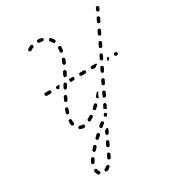

<svg xmlns="http://www.w3.org/2000/svg" viewBox="-198 -681 1008 1093"><g transform="rotate(-30 306.0 -134.0)"><path d="M174 276Q173 279 174 283Q175 285 177 286Q178 288 180 289Q182 289 184 289Q186 289 188 289Q198 284 207 276Q209 275 210 273Q211 271 211 269Q211 267 210 266Q210 264 209 262Q207 261 206 260Q204 259 202 259Q200 259 198 259Q196 260 194 261Q187 267 180 270Q176 272 174 276ZM136 246Q132 243 128 244Q124 245 122 248Q120 252 120 256Q123 270 129 279Q132 282 136 283Q140 283 143 281Q147 278 147 274Q148 270 146 267Q142 262 140 252Q139 248 136 246ZM221 231Q223 235 226 237Q230 239 234 238Q238 237 240 233Q244 225 249 214Q251 211 249 207Q248 203 244 201Q240 199 236 201Q232 202 231 206Q226 216 222 224Q220 227 221 231ZM158 186Q157 182 154 180Q150 177 146 178Q142 179 140 182Q133 192 129 201Q127 204 128 208Q130 212 133 214Q137 216 141 215Q145 214 147 210Q151 202 157 193Q159 190 158 186ZM251 168Q253 172 257 173Q260 175 264 174Q268 173 270 169L279 150Q280 147 279 143Q278 139 274 137Q270 135 266 137Q262 138 261 142L252 160Q250 164 251 168ZM203 133Q203 129 200 126Q197 123 193 123Q189 124 186 127Q179 134 172 142Q169 145 170 149Q170 153 173 156Q176 159 180 158Q184 158 187 155Q193 148 201 140Q204 137 203 133ZM282 104Q283 108 287 110Q289 111 291 111Q293 111 295 110Q297 110 298 108Q300 107 301 105L309 87Q311 83 310 79Q309 76 305 74L303 76Q298 80 292 82Q291 82 289 82L283 96Q281 100 282 104ZM254 85Q254 80 252 77Q250 76 248 75Q247 74 245 74Q243 74 241 75Q239 75 237 77Q230 84 222 91Q219 94 219 98Q219 102 222 105Q223 106 225 107Q227 108 229 108Q231 108 233 107Q235 107 236 105Q243 99 251 92Q254 89 254 85ZM307 38Q308 34 305 31Q304 30 302 29Q300 28 298 28Q296 27 294 28Q292 29 291 30L275 43Q272 46 272 50Q272 54 274 57Q276 59 277 60Q279 61 281 61Q283 61 285 60Q287 60 288 58L304 45Q307 43 307 38ZM342 14Q342 14 343 13Q347 10 347 6Q347 2 345 -1Q344 -3 342 -4Q340 -5 338 -5Q336 -5 334 -5Q332 -4 331 -3L330 -2Q327 0 327 3Q326 6 327 10Q327 10 326 10Q326 10 326 10Q326 12 327 13Q329 15 331 16Q333 17 336 17Q338 18 341 17Q341 17 341 17Q341 16 341 16Q341 15 340 15Q341 14 342 14ZM196 10Q200 10 202 7Q205 4 205 -1Q205 -2 204 -4Q203 -6 202 -7Q200 -9 199 -9Q197 -10 195 -10Q193 -10 192 -10Q185 -10 179 -13Q176 -14 172 -13Q168 -12 166 -8Q165 -6 165 -4Q165 -2 166 0Q167 2 168 3Q169 5 171 5Q181 10 192 10Q194 10 196 10ZM270 -23Q271 -27 269 -31Q268 -32 266 -34Q264 -35 262 -35Q260 -36 258 -35Q256 -35 255 -34Q246 -28 238 -24Q234 -22 233 -18Q232 -14 234 -10Q235 -8 236 -7Q238 -6 240 -5Q242 -5 244 -5Q246 -5 247 -6Q256 -11 266 -17Q269 -19 270 -23ZM359 -19Q360 -20 361 -20Q362 -21 362 -22L371 -41Q373 -44 371 -48Q370 -52 366 -54Q362 -56 359 -54Q355 -53 353 -49L344 -31Q344 -30 343 -29Q343 -28 343 -27Q348 -26 353 -23Q356 -21 359 -19ZM137 -41Q138 -37 142 -35Q145 -33 149 -33Q151 -34 153 -35Q154 -36 155 -38Q157 -39 157 -41Q157 -43 157 -45Q156 -51 156 -56Q156 -60 156 -63Q156 -67 153 -70Q151 -73 146 -74Q144 -74 143 -73Q141 -72 139 -71Q138 -70 137 -68Q136 -66 136 -64Q136 -60 136 -56Q136 -49 137 -41ZM324 -66Q325 -68 325 -70Q325 -72 324 -74Q324 -75 322 -77Q320 -80 315 -80Q311 -80 308 -77Q301 -70 294 -64Q292 -62 291 -61Q290 -59 290 -57Q290 -55 291 -53Q291 -51 293 -50Q295 -46 300 -46Q304 -46 307 -49Q314 -55 322 -63Q323 -64 324 -66ZM374 -91Q374 -89 374 -87Q375 -85 376 -84Q378 -82 379 -81Q383 -80 387 -81Q391 -82 393 -86L402 -104Q402 -106 403 -108Q403 -110 402 -112Q401 -114 400 -115Q399 -117 397 -118Q393 -120 389 -118Q385 -117 384 -113L375 -95Q374 -93 374 -91ZM368 -130Q367 -131 366 -131Q364 -131 363 -131Q361 -131 359 -130Q357 -129 356 -128Q349 -120 343 -113Q340 -110 340 -106Q340 -101 343 -99Q345 -97 347 -96Q350 -96 352 -96Q353 -101 354 -105L363 -123Q365 -127 368 -130ZM146 -108Q148 -105 152 -103Q154 -103 156 -103Q158 -103 160 -104Q162 -105 163 -107Q164 -108 165 -110Q167 -119 171 -129Q172 -133 171 -136Q169 -140 165 -142Q161 -143 157 -141Q154 -140 152 -136Q148 -125 146 -116Q144 -112 146 -108ZM405 -151Q406 -147 410 -145Q412 -144 414 -144Q416 -144 418 -145Q420 -145 421 -147Q423 -148 423 -150L432 -168Q434 -172 433 -176Q431 -180 428 -181Q426 -182 424 -182Q422 -183 420 -182Q418 -181 417 -180Q415 -179 414 -177L405 -158Q404 -155 405 -151ZM172 -175Q174 -171 177 -169Q181 -168 185 -169Q189 -170 191 -174Q195 -183 200 -192Q202 -196 200 -200Q199 -204 195 -206Q192 -207 188 -206Q184 -205 182 -201Q177 -192 173 -183Q171 -179 172 -175ZM436 -215Q437 -211 441 -209Q443 -208 445 -208Q447 -208 449 -208Q450 -209 452 -210Q453 -212 454 -214L463 -232Q465 -236 464 -240Q462 -243 458 -245Q457 -246 455 -246Q453 -246 451 -246Q449 -245 447 -244Q446 -242 445 -241L436 -222Q434 -218 436 -215ZM216 -264 206 -246Q204 -242 205 -238Q206 -234 210 -232Q213 -230 217 -231Q221 -233 223 -236L233 -254Q234 -256 235 -258Q235 -260 234 -262Q234 -263 232 -265Q231 -267 229 -268Q226 -270 222 -268Q218 -267 216 -264ZM96 -257Q93 -260 93 -264Q93 -269 96 -272Q99 -274 103 -274H126Q130 -274 133 -272Q136 -269 136 -264Q136 -260 133 -257Q130 -254 126 -254H103Q99 -254 96 -257ZM172 -257Q169 -260 169 -264Q169 -269 172 -272Q175 -274 179 -274H196L186 -257Q186 -256 185 -254H179Q175 -254 172 -257ZM264 -274H278Q282 -274 285 -272Q288 -269 288 -264Q288 -260 285 -257Q282 -254 278 -254H257V-255Q258 -261 256 -268Q255 -269 255 -271Q256 -271 258 -272Q262 -273 264 -274ZM361 -257Q364 -260 364 -264Q364 -269 361 -272Q358 -274 354 -274H331Q327 -274 324 -272Q321 -269 321 -264Q321 -260 324 -257Q327 -254 331 -254H354Q358 -254 361 -257ZM400 -257Q397 -260 397 -264Q397 -269 400 -272Q403 -274 407 -274H430Q433 -274 436 -272Q439 -270 440 -266Q434 -265 429 -261Q425 -258 422 -254H407Q403 -254 400 -257ZM514 -270Q516 -268 516 -264Q516 -260 513 -257Q510 -254 506 -254H496Q500 -258 502 -262Q502 -263 503 -263Q504 -265 505 -267L507 -271Q508 -273 509 -274Q512 -273 514 -270ZM569 -257Q572 -260 572 -264Q572 -269 569 -272Q566 -274 562 -274H559Q555 -274 552 -272Q549 -269 549 -264Q549 -260 552 -257Q555 -254 559 -254H562Q566 -254 569 -257ZM467 -278Q468 -274 472 -273Q475 -271 479 -272Q483 -274 485 -277L494 -296Q496 -299 494 -303Q493 -307 489 -309Q485 -311 482 -309Q478 -308 476 -304L467 -286Q465 -282 467 -278ZM239 -300Q240 -296 244 -294Q246 -293 248 -293Q250 -293 252 -293Q254 -294 255 -295Q257 -296 258 -298Q263 -308 267 -316Q269 -320 268 -324Q267 -328 263 -330Q259 -332 255 -331Q251 -329 249 -326Q245 -317 240 -308Q238 -304 239 -300ZM497 -342Q499 -338 502 -336Q506 -335 510 -336Q514 -337 516 -341L525 -359Q525 -361 526 -363Q526 -365 525 -367Q524 -369 523 -370Q522 -372 520 -373Q516 -374 512 -373Q508 -372 507 -368L498 -350Q496 -346 497 -342ZM270 -363Q272 -359 276 -357Q280 -356 283 -357Q287 -359 289 -363Q293 -373 297 -382Q298 -386 296 -390Q294 -394 291 -395Q287 -396 283 -395Q279 -393 278 -389Q275 -380 270 -370Q269 -367 270 -363ZM527 -410Q527 -408 528 -406Q529 -404 530 -402Q531 -401 533 -400Q537 -398 541 -400Q545 -401 546 -405L555 -423Q556 -425 556 -427Q556 -429 556 -431Q555 -433 554 -434Q552 -436 551 -436Q547 -438 543 -437Q539 -435 537 -432L528 -413Q528 -412 527 -410ZM292 -428Q295 -425 299 -424Q303 -424 306 -426Q309 -428 310 -433Q312 -444 312 -454Q312 -458 310 -461Q307 -464 303 -464Q298 -465 295 -462Q292 -459 292 -455Q292 -446 290 -436Q290 -432 292 -428ZM558 -473Q558 -471 559 -469Q559 -468 561 -466Q562 -465 564 -464Q566 -463 568 -463Q570 -463 571 -463Q573 -464 575 -465Q576 -467 577 -468L586 -487Q587 -489 587 -491Q587 -493 586 -494Q586 -496 584 -498Q583 -499 581 -500Q580 -501 578 -501Q576 -501 574 -501Q572 -500 570 -499Q569 -497 568 -495L559 -477Q558 -475 558 -473ZM289 -493Q293 -492 296 -494Q300 -496 301 -500Q302 -504 300 -508Q295 -518 287 -526Q286 -528 284 -529Q282 -529 280 -529Q278 -530 276 -529Q274 -528 273 -527Q270 -524 270 -520Q269 -516 272 -513Q278 -506 283 -498Q285 -494 289 -493ZM174 -532Q175 -533 176 -535Q177 -537 177 -539Q177 -541 177 -543Q175 -547 171 -549Q168 -550 164 -549Q151 -544 143 -538Q140 -535 139 -531Q139 -527 141 -524Q143 -522 144 -521Q146 -520 148 -520Q150 -520 152 -520Q154 -521 155 -522Q161 -527 171 -530Q172 -531 174 -532ZM611 -539Q613 -543 612 -547Q610 -551 607 -553Q603 -555 599 -553Q595 -552 593 -548L590 -541Q590 -541 590 -541Q590 -541 590 -540L588 -537Q586 -533 588 -529Q589 -526 593 -524Q597 -522 600 -523Q604 -525 606 -528ZM238 -535Q240 -535 242 -536Q244 -537 245 -539Q246 -540 247 -542Q248 -546 245 -550Q243 -553 239 -554Q228 -557 217 -557Q213 -557 210 -554Q207 -551 207 -547Q207 -545 207 -543Q208 -542 210 -540Q211 -539 213 -538Q215 -537 217 -537Q226 -537 235 -535Q237 -535 238 -535Z"/></g></svg>

Font: FRB American Cursive Dashed Light
Style: Italic
Weight: 300
Italic angle: -25°
Version: Version 2.0;Modular Font Editor K font №1